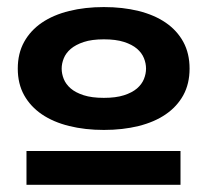

<svg xmlns="http://www.w3.org/2000/svg" viewBox="-20 -700 581 538"><path d="M54.2 -182.1V-276.9H485.8V-182.1ZM511.2 -507.8Q511.2 -465.3 493.7 -433.3Q476.1 -401.4 444.3 -379.6Q412.6 -357.9 368.4 -346.9Q324.2 -335.9 271 -335.9Q218.3 -335.9 173.8 -346.9Q129.4 -357.9 97.4 -379.6Q65.4 -401.4 47.6 -433.3Q29.8 -465.3 29.8 -507.8Q29.8 -550.3 47.6 -582.5Q65.4 -614.7 97.4 -636.5Q129.4 -658.2 173.8 -669.2Q218.3 -680.2 271 -680.2Q324.2 -680.2 368.4 -669.2Q412.6 -658.2 444.3 -636.5Q476.1 -614.7 493.7 -582.5Q511.2 -550.3 511.2 -507.8ZM389.2 -507.8Q389.2 -522.5 383.3 -537.1Q377.4 -551.8 363.8 -563.5Q350.1 -575.2 327.4 -582.5Q304.7 -589.8 271 -589.8Q237.3 -589.8 214.6 -582.3Q191.9 -574.7 178.2 -563Q164.6 -551.3 158.7 -536.6Q152.8 -522 152.8 -507.8Q152.8 -493.2 158.7 -478.5Q164.6 -463.9 178.2 -452.1Q191.9 -440.4 214.6 -433.1Q237.3 -425.8 271 -425.8Q304.7 -425.8 327.4 -433.1Q350.1 -440.4 363.8 -452.1Q377.4 -463.9 383.3 -478.5Q389.2 -493.2 389.2 -507.8Z"/></svg>

Font: Syncopate
Style: Bold
Weight: 700
Designer: Astigmatic (AOETI)
Foundry: Astigmatic (AOETI)
Version: Version 1.001 2011